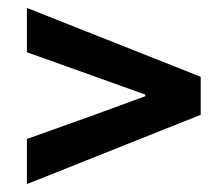

<svg xmlns="http://www.w3.org/2000/svg" viewBox="-20 -573 549 485"><path d="M48 -108V-222L219 -283L347 -330V-334L219 -380L48 -441V-553L487 -379V-283Z"/></svg>

Font: TypoPRO Source Sans Pro
Style: Bold Italic
Weight: 700
Italic angle: -11°
Designer: Paul D. Hunt
Foundry: Adobe Systems Incorporated
Version: Version 1.075;PS 2.000;hotconv 1.0.86;makeotf.lib2.5.63406